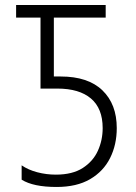

<svg xmlns="http://www.w3.org/2000/svg" viewBox="-20 -734 540 763"><path d="M205 9Q112 9 66 -20V-77Q92 -59 128 -49.5Q164 -40 202 -40Q268 -40 309 -66.5Q350 -93 369 -135Q388 -177 388 -225Q388 -303 341.5 -342.5Q295 -382 208 -382H141V-664H44V-714H400V-664H194V-430H221Q330 -430 387 -375Q444 -320 444 -225Q444 -159 417.5 -106Q391 -53 338 -22Q285 9 205 9Z"/></svg>

Font: Noto Sans Mono ExtraCondensed Light
Style: Regular
Weight: 300
Width: 2
Designer: Monotype Design Team
Foundry: Monotype Imaging Inc.
Version: Version 2.014; ttfautohint (v1.8.4.7-5d5b)